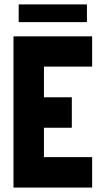

<svg xmlns="http://www.w3.org/2000/svg" viewBox="-20 -848 474 868"><path d="M64.5 -748V-828.1H373V-748ZM41 0V-683.6H396.5V-546.9H178.7V-408.2H304.7V-270.5H178.7V-137.7H396.5V0Z"/></svg>

Font: Post No Bills Jaffna ExtraBold
Style: Regular
Weight: 800
Designer: Kosala Senevirathne, Siva Puranthara, Lasantha Premarathna, Tharique Azeez
Foundry: Mooniak
Version: Version 1.220 ; ttfautohint (v1.6)